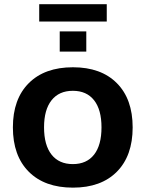

<svg xmlns="http://www.w3.org/2000/svg" viewBox="-20 -863 679 894"><path d="M40 -269.8Q40 -401.9 114 -475.8Q187.9 -549.8 319.6 -549.8Q450.6 -549.8 524.1 -475.8Q597.7 -401.9 597.7 -269.8Q597.7 -137.5 524.1 -63.4Q450.6 10.7 319.6 10.7Q187.9 10.7 114 -63.4Q40 -137.5 40 -269.8ZM452.6 -270Q452.6 -352.1 418.1 -396.1Q383.5 -440.2 319.2 -440.2Q254.9 -440.2 220 -396.1Q185.1 -352.1 185.1 -270Q185.1 -187.3 220 -143.1Q254.9 -98.9 319.2 -98.9Q383.5 -98.9 418.1 -143.1Q452.6 -187.3 452.6 -270ZM162.6 -843.3H477.1V-762.7H162.6ZM258.1 -716.8H381.8V-622.8H258.1Z"/></svg>

Font: Min Sans VF VF
Style: Regular
Weight: 400
Designer: Jinseong-Kim, NotoSansCJK, Nunito
Foundry: Jinseong-Kim
Version: Version 1.420;Glyphs 3.1.2 (3151)